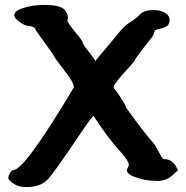

<svg xmlns="http://www.w3.org/2000/svg" viewBox="-20 -763 758 781"><path d="M14 -40Q14 -49 21 -60Q28 -71 34 -71Q80 -71 280 -407Q280 -408 280 -412Q280 -427 241 -477.5Q202 -528 200 -534Q196 -542 177 -568.5Q158 -595 141 -618Q124 -641 124 -644Q124 -649 114 -653.5Q104 -658 94 -658Q82 -658 60 -673.5Q38 -689 38 -701Q38 -719 76 -731Q114 -743 160 -743Q226 -743 244 -722Q256 -707 256 -690Q256 -685 256 -684V-683Q254 -682 254 -681Q254 -671 285 -634Q316 -597 316 -591Q316 -586 325 -573.5Q334 -561 345 -547.5Q356 -534 358 -531L368 -515L384 -535Q398 -550 466 -633Q488 -660 511 -674Q534 -688 546 -701Q564 -722 604 -722Q632 -722 651 -711Q670 -700 670 -681Q670 -665 659 -657Q648 -649 622 -644Q612 -642 610 -638Q608 -634 605 -624.5Q602 -615 594 -606Q578 -587 553 -554Q528 -521 528 -517Q528 -514 494 -477Q442 -421 442 -408Q442 -404 444 -403Q448 -401 469 -369Q490 -337 490 -333Q490 -328 504 -310Q566 -224 604 -181Q610 -174 619 -157.5Q628 -141 635 -128.5Q642 -116 646 -116Q678 -116 694 -89L704 -71L686 -54Q658 -27 620 -27Q612 -27 586 -29Q558 -32 527 -43.5Q496 -55 496 -71Q496 -74 500 -81Q504 -88 504 -92Q504 -109 462 -155Q434 -185 392 -245L360 -292L352 -282Q342 -272 302 -212Q202 -64 176 -35Q146 -2 88 -2Q58 -2 40 -13Q14 -29 14 -40Z"/></svg>

Font: NaniFont Regular
Style: Regular
Weight: 400
Designer: Nanigashitei
Version: Version 1.036